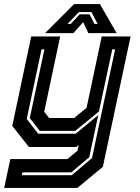

<svg xmlns="http://www.w3.org/2000/svg" viewBox="-40 -718 685 938"><path d="M101 0 20 -103 112.5 -540H254L176 -172L200 -141.5H322.5L383 -191.5L457 -540H598L462.5 97L338 200H-19.5L10.5 59H289.5L338.5 18.5L344.5 -10L332.5 0ZM66.5 138H310.5L409.5 54L522.5 -477H508.5L443.5 -173.5L327.5 -78.5H154.5L105.5 -141L177 -477H163L90.5 -137L146.5 -64.5H329.5L440 -155.5L396 50L308.5 124H69.5ZM322 -698H448L530 -556H391.5L366.5 -610L318.5 -556H180ZM345 -659 290 -601H305.5L349.5 -648H397.5L421.5 -601H437L407 -659Z"/></svg>

Font: Tourney Thin
Style: Italic
Weight: 100
Italic angle: -12°
Designer: Tyler Finck
Foundry: Etcetera Type Co
Version: Version 1.015